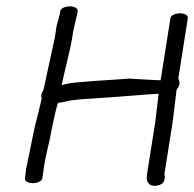

<svg xmlns="http://www.w3.org/2000/svg" viewBox="-20 -550 614 607"><path d="M200.5 -530C185.4 -530 171.9 -523.2 170.6 -515L169.6 -509C166.4 -488.6 158.7 -476 156.5 -451.6L153.2 -430.6L117.3 -265.3C115.1 -262.3 111.6 -256.3 110.8 -251C110.1 -246.7 110 -244.1 111.7 -238.6C108.1 -219.4 92.8 -162.6 88.9 -144.3L62.3 -14.7L62.3 -14C61.4 -4.4 60.6 2.7 59.9 7L58.8 14C57.5 22.5 68.9 29 83.9 29C98.9 29 112.5 22.5 113.8 14L114.9 7C115.8 1.3 116.8 -6.1 118 -15.4C122.9 -55.8 136.3 -97.3 143.6 -142.5C145.1 -148.8 160.4 -224.8 164.4 -225C171.8 -225.5 181.2 -227.3 194 -230.5C204.9 -233.2 228.3 -236 268 -238.3C308.5 -240.7 358.2 -244.3 417.2 -249.1C437.6 -251.2 460.6 -252.3 481.5 -253.6L470.8 -163.8L445 -1C442.6 14.3 443.4 28 456.3 35C469 40 484.7 36.8 493.7 29.5C505.1 17.3 499.6 1.7 500 -1L526 -165.2L538.3 -266.9C546.9 -275.9 551.2 -290.2 543.6 -301.5L573.9 -493C575.2 -501.2 563.9 -508 548.8 -508C533.8 -508 520.2 -501.2 518.9 -493L487.8 -296.2C459.4 -297.5 440.9 -298.1 388.7 -301.5C324.7 -296.4 217.5 -291.9 189 -284.4C183.2 -282.9 180.3 -282.1 174.9 -281C183.1 -320.6 202.4 -394.1 208.3 -431L211.7 -452.6L224.4 -507.6L225.6 -515C226.9 -523.2 215.5 -530 200.5 -530Z"/></svg>

Font: MewTooHand
Style: BdWideIta
Weight: 400
Designer: Mew Too, Robert Jablonski
Version: Version 0.77